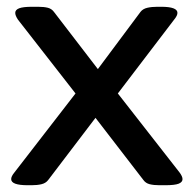

<svg xmlns="http://www.w3.org/2000/svg" viewBox="-20 -545 573 567"><path d="M62 2Q13 2 13 -16Q13 -24 22 -35L203 -269L33 -487Q25 -499 25 -507Q25 -516 36.5 -520.5Q48 -525 75 -525H92Q110 -525 121.5 -522Q133 -519 140 -509L269 -341L395 -510Q402 -519 415 -522Q428 -525 445 -525H456Q504 -525 504 -507Q504 -499 495 -488L328 -269L510 -36Q519 -24 519 -16Q519 -7 507.5 -2.5Q496 2 468 2H451Q434 2 422 -1Q410 -4 403 -14L262 -197L122 -13Q115 -4 102.5 -1Q90 2 73 2Z"/></svg>

Font: Asap Semi Expanded Medium
Style: Regular
Weight: 500
Width: 6
Designer: Pablo Cosgaya
Foundry: Omnibus-Type
Version: Version 3.001; ttfautohint (v1.8.4.7-5d5b)